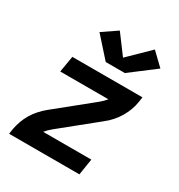

<svg xmlns="http://www.w3.org/2000/svg" viewBox="-184 -912 968 1036"><g transform="rotate(30 300.0 -393.5)"><path d="M25 0 30 -33Q35 -59 44 -84Q53 -109 67 -132.5Q81 -156 100 -177Q119 -198 140 -215L360 -393Q370 -401 379 -410Q388 -419 396 -429H96L113 -530H550L545 -497Q541 -471 531.5 -446Q522 -421 508 -397.5Q494 -374 475.5 -353Q457 -332 435 -315L215 -137Q205 -129 196 -120Q187 -111 179 -101H479L463 0ZM283 -596 173 -719 264 -781 352 -663 479 -787 556 -713 402 -596Z"/></g></svg>

Font: Iosevka Curly Extended
Style: Bold Italic
Weight: 700
Width: 7
Italic angle: -9°
Monospace: yes
Designer: Belleve Invis
Foundry: Belleve Invis
Version: Version 11.1.0; ttfautohint (v1.8.3)